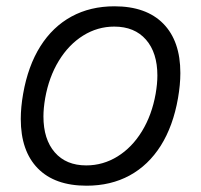

<svg xmlns="http://www.w3.org/2000/svg" viewBox="-20 -578 640 610"><path d="M46 -200Q46 -237.5 53.5 -280Q69 -368.5 108.2 -430.8Q147.5 -493 207.2 -525.5Q267 -558 343.5 -558Q444.5 -558 498.8 -502.8Q553 -447.5 553 -346Q553 -309 545.5 -266Q530 -177.5 490.8 -115.2Q451.5 -53 391.8 -20.5Q332 12 255 12Q154 12 100 -43.2Q46 -98.5 46 -200ZM474.5 -280Q480 -312 480 -338Q480 -410.5 443.8 -452Q407.5 -493.5 343 -493.5Q290 -493.5 244.2 -465Q198.5 -436.5 167 -385Q135.5 -333.5 123.5 -266Q118 -234 118 -208Q118 -135.5 154 -94Q190 -52.5 254 -52.5Q307.5 -52.5 353.5 -81Q399.5 -109.5 431 -161Q462.5 -212.5 474.5 -280Z"/></svg>

Font: JuliaMono Medium
Style: Italic
Weight: 500
Italic angle: -9°
Monospace: yes
Designer: cormullion
Foundry: corm
Version: Version 0.054; ttfautohint (v1.8.4)